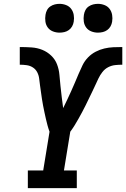

<svg xmlns="http://www.w3.org/2000/svg" viewBox="-20 -980 657 1000"><path d="M125 0V-92H205L238 -294Q232 -310 227.5 -327Q223 -344 219 -361Q215 -378 211.5 -395Q208 -412 204.5 -429.5Q201 -447 198.5 -464.5Q196 -482 193.5 -499.5Q191 -517 188.5 -535Q186 -553 184 -570.5Q182 -588 174 -603.5Q166 -619 151.5 -628.5Q137 -638 119 -640.5Q101 -643 83 -643V-735H85Q114 -735 144 -733Q174 -731 200 -720.5Q226 -710 246.5 -690.5Q267 -671 277 -645Q287 -619 289.5 -590Q292 -561 295 -532Q298 -503 301.5 -474.5Q305 -446 309 -417Q320 -439 330.5 -461.5Q341 -484 351 -506Q361 -528 370.5 -550.5Q380 -573 389.5 -595.5Q399 -618 410 -640.5Q421 -663 438.5 -681Q456 -699 478 -710.5Q500 -722 523.5 -727.5Q547 -733 570.5 -734Q594 -735 617 -735V-643Q599 -643 580 -641Q561 -639 543.5 -630Q526 -621 513.5 -605Q501 -589 492.5 -571Q484 -553 476 -535.5Q468 -518 459.5 -500.5Q451 -483 442.5 -465.5Q434 -448 425.5 -430.5Q417 -413 407.5 -395.5Q398 -378 388.5 -361Q379 -344 368.5 -327Q358 -310 346 -294L313 -92H380V0ZM490 -810Q472 -810 455.5 -816.5Q439 -823 429 -836.5Q419 -850 416.5 -867.5Q414 -885 417 -903Q419 -916 425 -927.5Q431 -939 442 -946.5Q453 -954 465.5 -957Q478 -960 490 -960Q508 -960 524.5 -953.5Q541 -947 551 -933.5Q561 -920 564 -902.5Q567 -885 564 -867Q562 -854 555.5 -842.5Q549 -831 538.5 -823.5Q528 -816 515.5 -813Q503 -810 490 -810ZM290 -810Q272 -810 255.5 -816.5Q239 -823 229 -836.5Q219 -850 216.5 -867.5Q214 -885 217 -903Q219 -916 225 -927.5Q231 -939 242 -946.5Q253 -954 265.5 -957Q278 -960 290 -960Q308 -960 324.5 -953.5Q341 -947 351 -933.5Q361 -920 364 -902.5Q367 -885 364 -867Q362 -854 355.5 -842.5Q349 -831 338.5 -823.5Q328 -816 315.5 -813Q303 -810 290 -810Z"/></svg>

Font: Iosevka Slab SmBdExObl
Style: Regular
Weight: 600
Width: 7
Italic angle: -9°
Monospace: yes
Designer: Belleve Invis
Foundry: Belleve Invis
Version: Version 11.1.0; ttfautohint (v1.8.3)